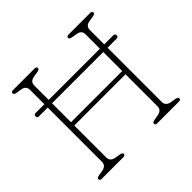

<svg xmlns="http://www.w3.org/2000/svg" viewBox="-168 -885 1071 1071"><g transform="rotate(-45 367.0 -350.0)"><path d="M165 -66.5Q165 -35.5 200.5 -29.5L230.5 -24.5Q248.5 -21.5 248.5 -11.5Q248.5 0 233 0H63.5Q48 0 48 -11.5Q48 -21.5 65.5 -24.5L95.5 -29.5Q131 -35.5 131 -66.5V-494H62Q48.5 -494 48.5 -507Q48.5 -520.5 62 -520.5H131V-634Q131 -664.5 98 -670L65.5 -675.5Q48 -678.5 48 -688.5Q48 -700 63.5 -700H233Q248.5 -700 248.5 -688.5Q248.5 -678.5 230.5 -675.5L198 -670Q165 -664.5 165 -634V-520.5H569V-634Q569 -664.5 536 -670L503.5 -675.5Q486 -678.5 486 -688.5Q486 -700 501.5 -700H671Q686.5 -700 686.5 -688.5Q686.5 -678.5 668.5 -675.5L636 -670Q603 -664.5 603 -634V-520.5H674.5Q688 -520.5 688 -507Q688 -494 674.5 -494H603V-66.5Q603 -35.5 638.5 -29.5L668.5 -24.5Q686.5 -21.5 686.5 -11.5Q686.5 0 671 0H501.5Q486 0 486 -11.5Q486 -21.5 503.5 -24.5L533.5 -29.5Q569 -35.5 569 -66.5V-318.5H165ZM165 -344.5H569V-494H165Z"/></g></svg>

Font: Fraunces 72pt S100 Thin
Style: Regular
Weight: 100
Version: Version 1.000; ttfautohint (v1.8.3)